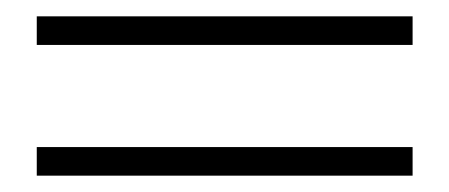

<svg xmlns="http://www.w3.org/2000/svg" viewBox="-20 -437 550 235"><path d="M25 -417H485V-382H25ZM25 -257H485V-222H25Z"/></svg>

Font: Brygada 1918 SemiBold
Style: Regular
Weight: 600
Designer: Mateusz Machalski | Borys Kosmynka | Przemek Hoffer
Foundry: NIEPODLEGLA 2018
Version: Version 3.006